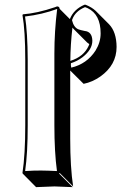

<svg xmlns="http://www.w3.org/2000/svg" viewBox="-20 -725 509 805"><path d="M85.9 -200.2V-474.1Q85.9 -595.7 74.2 -662.1L76.2 -665Q135.7 -669.4 210.4 -694.8Q215.8 -696.8 219.2 -698.2Q224.6 -697.8 227.5 -695.3Q230 -691.9 230 -688L272.9 -645Q289.1 -686 334 -705.1H338.9Q364.7 -694.8 380.9 -679.7L437.5 -623Q468.3 -590.8 468.8 -528.3Q468.8 -452.6 400.9 -404.3Q367.7 -380.9 330.6 -373.5L274.4 -429.2V-143.6Q274.4 -23.9 286.6 56.6L230 0L228 2.9L284.7 59.6Q283.2 59.6 208.5 56.6L131.3 59.6L75.2 2.9L74.2 0Q85.9 -76.7 85.9 -200.2ZM354.5 -540Q349.1 -543.5 345.2 -546.9L288.6 -603.5Q285.6 -606.4 283.7 -609.4Q275.4 -538.1 274.9 -469.7Q331.1 -487.3 351.6 -532.7Q353.5 -536.6 354.5 -540ZM96.2 -200.2Q96.2 -83 85.4 -7.8Q124 -10.3 151.9 -10Q179.7 -9.8 218.8 -7.8Q208 -87.4 208 -200.2V-500Q208 -593.3 219.7 -687.5Q156.7 -664.1 85 -655.8Q95.7 -587.4 96.2 -474.1ZM282.2 -639.2Q289.6 -609.9 308.6 -602.1Q317.9 -598.6 335 -595.2Q366.2 -592.3 367.2 -554.2Q367.2 -517.1 325.7 -484.9Q303.7 -468.3 277.3 -460Q276.4 -450.2 278.8 -441.4Q344.2 -457 380.4 -512.7Q401.9 -547.4 401.9 -585Q401.9 -665 347.2 -690.9Q341.8 -693.4 337.4 -694.8H335.9Q295.9 -678.2 283.2 -644Q282.7 -642.1 282.2 -641.6Z"/></svg>

Font: Linux Biolinum Shadow O
Style: Bold
Weight: 700
Designer: Philipp H. Poll
Foundry: Philipp H. Poll
Version: Version 0.9.2